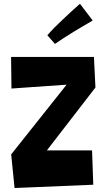

<svg xmlns="http://www.w3.org/2000/svg" viewBox="-20 -988 536 998"><path d="M464.8 -27.8 458.5 -206.1H223.6L476.1 -533.2L468.3 -691.9H37.6L39.6 -527.8L326.2 -547.9L38.1 -185.5L55.7 -10.7ZM265.6 -759.8C329.1 -803.7 395 -842.8 461.9 -881.3L395.5 -968.3C362.8 -939.9 331.1 -910.2 299.3 -879.9C273.4 -855.5 248.5 -830.6 226.1 -804.7Z"/></svg>

Font: Luckiest Guy
Style: Regular
Weight: 400
Designer: Astigmatic (AOETI)
Foundry: Astigmatic (AOETI)
Version: Version 1.001